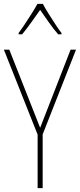

<svg xmlns="http://www.w3.org/2000/svg" viewBox="-20 -970 412 990"><path d="M187 -311 344 -714H372L200 -277V0H174V-276L0 -714H28ZM201 -950Q213 -927 232 -897Q251 -867 269 -839.5Q287 -812 297 -800V-793H280Q257 -819 232 -854.5Q207 -890 187 -919Q167 -891 141.5 -855Q116 -819 94 -793H76V-800Q89 -817 107 -844Q125 -871 143 -899.5Q161 -928 173 -950Z"/></svg>

Font: Noto Sans Khmer Condensed Thin
Style: Regular
Weight: 100
Width: 3
Designer: Danh Hong and the Monotype Design Team
Foundry: Monotype Imaging Inc.
Version: Version 2.004; ttfautohint (v1.8.4.7-5d5b)